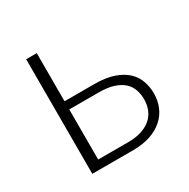

<svg xmlns="http://www.w3.org/2000/svg" viewBox="-120 -610 712 722"><g transform="rotate(-30 236.0 -249.0)"><path d="M128 -497.5V-288.5H256Q307 -288.5 341.2 -276.5Q375.5 -264.5 396 -244.8Q416.5 -225 425.2 -199.5Q434 -174 434 -147Q434 -115.5 422.8 -88.5Q411.5 -61.5 389.2 -41.8Q367 -22 334.2 -11Q301.5 0 258.5 0H82V-497.5ZM128 -253V-35.5H258Q292 -35.5 317 -43.8Q342 -52 358.5 -66.8Q375 -81.5 383 -101.8Q391 -122 391 -146Q391 -168 384.2 -187.5Q377.5 -207 361.8 -221.5Q346 -236 320 -244.5Q294 -253 256 -253Z"/></g></svg>

Font: Lato Light
Style: Regular
Weight: 300
Designer: Lukasz Dziedzic
Foundry: tyPoland Lukasz Dziedzic
Version: Version 2.007; 2014-02-27